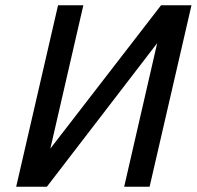

<svg xmlns="http://www.w3.org/2000/svg" viewBox="-20 -710 748 730"><path d="M41.5 0 200.7 -689.9H296.9L171.4 -145L592.3 -689.9H708L548.8 0H452.1L577.6 -545.9L158.2 0Z"/></svg>

Font: Acari Sans Medium
Style: Italic
Weight: 500
Italic angle: -13°
Designer: Alfredo Marco Pradil and Stefan Peev
Foundry: Hanken Design Co.
Version: Version 1.045